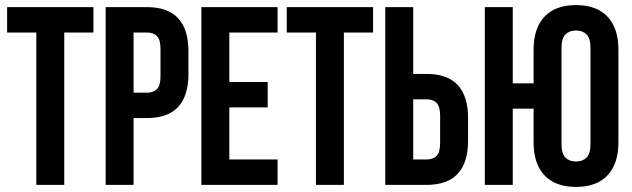

<svg xmlns="http://www.w3.org/2000/svg" viewBox="-20 -728 2488 756"><path d="M8 -700H348V-600H233V0H123V-600H8Z M558 -700Q641 -700 681.5 -656Q722 -612 722 -527V-436Q722 -351 681.5 -307Q641 -263 558 -263H506V0H396V-700ZM506 -600V-363H558Q584 -363 598 -377Q612 -391 612 -429V-534Q612 -572 598 -586Q584 -600 558 -600Z M883 -405H1034V-305H883V-100H1073V0H773V-700H1073V-600H883Z M1109 -700H1449V-600H1334V0H1224V-600H1109Z M1497 0V-700H1607V-437H1659Q1742 -437 1782.5 -393Q1823 -349 1823 -264V-173Q1823 -88 1782.5 -44Q1742 0 1659 0ZM1659 -100Q1685 -100 1699 -114Q1713 -128 1713 -166V-271Q1713 -309 1699 -323Q1685 -337 1659 -337H1607V-100Z M2081 -300H1999V0H1889V-700H1999V-400H2081V-532Q2081 -617 2124 -662.5Q2167 -708 2248 -708Q2329 -708 2372 -662.5Q2415 -617 2415 -532V-168Q2415 -83 2372 -37.5Q2329 8 2248 8Q2167 8 2124 -37.5Q2081 -83 2081 -168ZM2191 -161Q2191 -123 2206.5 -107.5Q2222 -92 2248 -92Q2274 -92 2289.5 -107.5Q2305 -123 2305 -161V-539Q2305 -577 2289.5 -592.5Q2274 -608 2248 -608Q2222 -608 2206.5 -592.5Q2191 -577 2191 -539Z"/></svg>

Font: SVN-Bebas Neue
Style: Bold
Weight: 700
Designer: Ryoichi Tsunekawa
Foundry: Ryoichi Tsunekawa
Version: Version 1.300; ttfautohint (v1.7.9-c794)